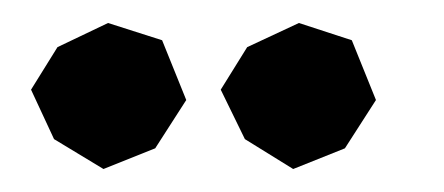

<svg xmlns="http://www.w3.org/2000/svg" viewBox="-20 -732 386 167"><path d="M30 -691 74 -712 121 -697 142 -645 115 -603 70 -585 27 -611 7 -654ZM195 -691 240 -712 286 -697 307 -645 280 -603 235 -585 193 -611 172 -654Z"/></svg>

Font: Alike Angular
Style: Regular
Weight: 400
Version: Version 1.210